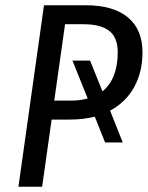

<svg xmlns="http://www.w3.org/2000/svg" viewBox="-20 -709 561 729"><path d="M398 -289 446 -168H379L340 -266Q296 -255 246 -255H176L140 0H50L147 -689H307Q409 -689 465 -643.5Q521 -598 521 -510Q521 -436 489.5 -378.5Q458 -321 398 -289ZM427 -510Q427 -567 394.5 -592Q362 -617 297 -617H227L186 -327H250Q283 -327 313 -335L255 -479H322L369 -362Q427 -410 427 -510Z"/></svg>

Font: Fira Sans Condensed
Style: Italic
Weight: 400
Width: 3
Italic angle: -8°
Designer: bBox Type GmbH & Carrois Corporate GbR & Edenspiekermann AG
Foundry: bBox Type GmbH & Carrois Corporate GbR & Edenspiekermann AG
Version: Version 4.301